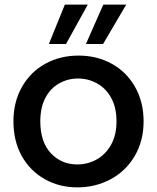

<svg xmlns="http://www.w3.org/2000/svg" viewBox="-20 -800 678 829"><path d="M38 -276Q38 -360 75 -425Q112 -490 176 -525Q240 -560 319 -560Q398 -560 462 -525Q526 -490 563 -425Q600 -360 600 -276Q600 -192 562 -127Q524 -62 458.5 -26.5Q393 9 314 9Q236 9 173 -26.5Q110 -62 74 -126.5Q38 -191 38 -276ZM483 -276Q483 -336 460 -377.5Q437 -419 399 -440Q361 -461 317 -461Q273 -461 235.5 -440Q198 -419 176 -377.5Q154 -336 154 -276Q154 -187 199.5 -138.5Q245 -90 314 -90Q358 -90 396.5 -111Q435 -132 459 -174Q483 -216 483 -276ZM265 -610H191L260 -780H359ZM426 -780H525L425 -610H351Z"/></svg>

Font: Poppins-tnum Medium
Style: Regular
Weight: 500
Designer: Ninad Kale (Devanagari), Jonny Pinhorn (Latin)
Foundry: Indian Type Foundry
Version: Version 4.004